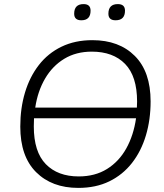

<svg xmlns="http://www.w3.org/2000/svg" viewBox="-20 -909 799 937"><path d="M362 8Q233 8 156 -69Q79 -146 79 -291Q79 -381 102 -457.5Q125 -534 169.5 -591.5Q214 -649 280 -681Q346 -713 431 -713Q561 -713 638 -636Q715 -559 715 -414Q715 -325 692 -248Q669 -171 624 -113.5Q579 -56 513.5 -24Q448 8 362 8ZM428 -657Q351 -657 293.5 -622Q236 -587 200 -525.5Q164 -464 152 -384H648Q649 -398 649 -413Q649 -537 590.5 -597Q532 -657 428 -657ZM364 -48Q444 -48 502.5 -84.5Q561 -121 596.5 -185Q632 -249 644 -332H146Q145 -313 145 -292Q145 -168 203.5 -108Q262 -48 364 -48ZM544 -810Q509 -810 509 -842Q509 -889 555 -889Q590 -889 590 -857Q590 -810 544 -810ZM377 -810Q342 -810 342 -842Q342 -889 388 -889Q422 -889 422 -857Q422 -810 377 -810Z"/></svg>

Font: Nunito Light
Style: Italic
Weight: 300
Italic angle: -9°
Designer: Vernon Adams
Foundry: Vernon Adams
Version: Version 3.601; ttfautohint (v1.8.2.53-6de2)